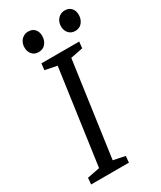

<svg xmlns="http://www.w3.org/2000/svg" viewBox="-206 -889 803 959"><g transform="rotate(-30 195.5 -409.5)"><path d="M21 0 24.3 -36.8 96.2 -50.8 172.9 -597.2 104.4 -611.2 108.5 -648H326.4L322.4 -611.2L251.4 -597.2L174.7 -50.8L242.3 -36.8L239 0ZM336.9 -703.3Q313.8 -703.3 299.6 -718.7Q285.4 -734 285.4 -759.1Q285.4 -774.8 292.2 -788.5Q299 -802.2 311.8 -810.5Q324.7 -818.9 340.6 -818.9Q364.5 -818.9 377.9 -804.2Q391.4 -789.5 391.4 -765.1Q391.4 -740.1 376.9 -721.7Q362.5 -703.3 336.9 -703.3ZM125.2 -703.3Q102.2 -703.3 88.4 -718.7Q74.6 -734 74.6 -759.1Q74.6 -774.8 81.4 -788.5Q88.2 -802.2 101 -810.5Q113.8 -818.9 129.8 -818.9Q153.7 -818.9 167.2 -804.2Q180.6 -789.5 180.6 -765.1Q180.6 -740.1 166.2 -721.7Q151.7 -703.3 125.2 -703.3Z"/></g></svg>

Font: Faustina Light
Style: Italic
Weight: 300
Italic angle: -8°
Designer: Alfonso Garcia
Foundry: http://www.omnibus-type.com
Version: Version 1.200